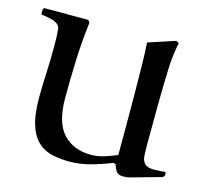

<svg xmlns="http://www.w3.org/2000/svg" viewBox="-105 -836 1032 964"><g transform="rotate(15 411.5 -353.5)"><path d="M556.2 -670.9 695.8 -716.8 710.9 -709Q705.1 -681.2 700.9 -650.6Q696.8 -620.1 694.8 -588.9Q690.9 -485.8 689.9 -383.3Q689 -280.8 689 -180.2Q689 -146 690.4 -119.4Q691.9 -92.8 706.1 -77.9Q720.2 -63 757.8 -63Q772 -63 786.9 -64.5Q801.8 -65.9 814.9 -66.9L815.9 -48.8L808.1 -39.1L650.9 4.9Q641.1 7.8 631.1 8.8Q621.1 9.8 610.8 9.8Q586.9 9.8 576.9 -5.6Q566.9 -21 562 -39.1L550.8 -43.9Q499 -22.9 443.6 -7.6Q388.2 7.8 332 7.8Q289.1 7.8 246.1 -1Q203.1 -9.8 171.9 -38.1Q144 -64 128.9 -101.6Q113.8 -139.2 108.9 -181.2Q104 -223.1 104 -259.8Q104 -315.9 107.4 -387Q110.8 -458 110.8 -523.9Q110.8 -551.8 110.4 -573Q109.9 -594.2 106.9 -622.1Q104 -640.1 86.9 -649.7Q69.8 -659.2 47.9 -663.1Q25.9 -667 6.8 -669.9V-695.8L12.2 -704.1H241.2L251 -692.9Q238.8 -592.8 234.9 -495.4Q231 -397.9 231 -296.9Q231 -168 284.4 -110.6Q337.9 -53.2 429.2 -53.2Q464.4 -53.2 498.8 -64.2Q533.2 -75.2 563 -87.9Q563 -161.1 563 -245.1Q563 -329.1 562.5 -411.1Q562 -493.2 560.5 -561Q559.1 -628.9 556.2 -670.9Z"/></g></svg>

Font: Aref Ruqaa
Style: Bold
Weight: 700
Designer: Abdullah Aref
Version: Version 1.002